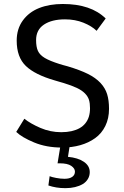

<svg xmlns="http://www.w3.org/2000/svg" viewBox="-20 -744 633 982"><path d="M313.5 218.3Q267.1 218.3 227.5 204.6L233.9 157.2Q244.1 161.6 266.8 166Q289.6 170.4 309.1 170.4Q310.1 170.4 310.5 170.4Q335.4 170.4 349.4 160.6Q363.3 150.9 363.3 133.8Q363.3 117.2 344.2 104.2Q325.2 91.3 285.2 91.3H274.4L290 -4.4H337.4L327.6 58.1Q378.9 63 408.9 83.5Q439 104 439 136.2Q439 155.8 429.4 171.6Q419.9 187.5 403.1 197.5Q386.2 207.5 363.8 212.9Q341.3 218.3 315.4 218.3Q314.9 218.3 314.5 218.3Q314 218.3 313.5 218.3ZM293 -67.9Q322.3 -67.9 345.9 -73.2Q369.6 -78.6 387.2 -88.6Q404.8 -98.6 416.7 -113.5Q428.7 -128.4 434.6 -147.7Q440.4 -167 440.4 -190.4Q440.4 -215.8 435.1 -233.2Q429.7 -250.5 414.6 -266.1Q399.4 -281.7 373.3 -294.2Q347.2 -306.6 304.2 -319.8Q299.8 -321.3 283 -325.9Q266.1 -330.6 260.7 -332.5Q158.7 -361.8 112.1 -406.7Q65.4 -451.7 65.4 -536.1Q65.4 -596.2 96.7 -639.2Q127.9 -682.1 180.4 -702.9Q232.9 -723.6 301.3 -723.6Q445.3 -723.6 520.5 -649.4L474.1 -586.4Q449.2 -610.8 406.7 -627.9Q364.3 -645 312.5 -645Q245.1 -645 204.8 -618.2Q164.6 -591.3 164.6 -539.1Q164.6 -503.9 174.1 -483.4Q183.6 -462.9 208.7 -447.8Q233.9 -432.6 284.7 -416.5Q285.6 -416 303 -411.1Q320.3 -406.2 326.2 -404.8Q388.7 -386.2 429 -366.2Q469.2 -346.2 493.7 -320.1Q518.1 -293.9 527.8 -262.7Q537.6 -231.4 537.6 -187.5Q537.6 -138.2 518.8 -99.9Q500 -61.5 466.8 -37.6Q433.6 -13.7 390.6 -1.5Q347.7 10.7 296.9 10.7Q217.3 10.7 154.5 -15.4Q91.8 -41.5 63 -69.3L104.5 -136.7Q135.7 -111.8 186.5 -89.8Q237.3 -67.9 293 -67.9Z"/></svg>

Font: Muli
Style: Regular
Weight: 400
Designer: Vernon Adams
Foundry: newtypography
Version: Version 2; ttfautohint (v1.00rc1.6-4cba) -l 8 -r 50 -G 200 -